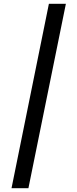

<svg xmlns="http://www.w3.org/2000/svg" viewBox="-20 -830 410 1017"><path d="M41 167 239 -810H329L130.5 167Z"/></svg>

Font: Libre Caslon Text SemiBold
Style: Regular
Weight: 600
Designer: Pablo Impallari, Rodrigo Fuenzalida, Katja Schimmel
Foundry: Pablo Impallari, Rodrigo Fuenzalida
Version: Version 2.000